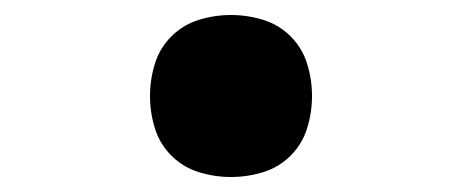

<svg xmlns="http://www.w3.org/2000/svg" viewBox="-20 -228 616 256"><path d="M288 8Q310 8 331 1.5Q352 -5 367.5 -20.5Q383 -36 389.5 -57Q396 -78 396 -100Q396 -122 389.5 -143Q383 -164 367.5 -179.5Q352 -195 331 -201.5Q310 -208 288 -208Q266 -208 245 -201.5Q224 -195 208.5 -179.5Q193 -164 186.5 -143Q180 -122 180 -100Q180 -78 186.5 -57Q193 -36 208.5 -20.5Q224 -5 245 1.5Q266 8 288 8Z"/></svg>

Font: Iosevka Sparkle Heavy
Style: Regular
Weight: 900
Designer: Belleve Invis
Foundry: Belleve Invis
Version: Version 4.5.0; ttfautohint (v1.8.3)